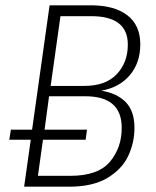

<svg xmlns="http://www.w3.org/2000/svg" viewBox="-20 -704 588 724"><path d="M487 -222Q487 -166 463.5 -116Q440 -66 385 -33Q330 0 240 0H71L96 -177H15L21 -215H101L167 -684H323Q411 -684 460 -646.5Q509 -609 509 -537Q509 -467 469.5 -420.5Q430 -374 362 -362Q420 -353 453.5 -319.5Q487 -286 487 -222ZM208 -643 171 -380H298Q378 -380 420 -424Q462 -468 462 -536Q462 -643 324 -643ZM439 -222Q439 -341 302 -341H165L148 -215H308L303 -177H142L123 -41H245Q350 -41 394.5 -94Q439 -147 439 -222Z"/></svg>

Font: Fira Sans Condensed ExtraLight
Style: Italic
Weight: 275
Width: 3
Italic angle: -8°
Designer: Carrois Corporate & Edenspiekermann AG
Foundry: Carrois Corporate GbR & Edenspiekermann AG
Version: Version 4.203